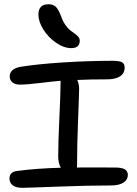

<svg xmlns="http://www.w3.org/2000/svg" viewBox="-20 -921 648 910"><path d="M317.9 -692.9Q282.7 -692.9 245.8 -718.3Q209 -743.7 185.5 -781Q162.1 -818.4 162.1 -852.1Q162.1 -900.9 210 -900.9Q231.4 -900.9 244.1 -889.2Q256.8 -877.4 270 -842.8Q277.8 -819.8 290 -802.7Q302.2 -785.6 313.5 -776.9Q324.7 -768.1 335 -761Q345.2 -753.9 351.6 -746.1Q357.9 -738.3 357.9 -728Q357.9 -692.9 317.9 -692.9ZM85 -30.8Q56.2 -30.8 40.5 -42.7Q24.9 -54.7 24.9 -74.2Q24.9 -106.9 62 -110.8Q152.8 -123 268.1 -126Q255.9 -149.4 255.9 -179.2Q255.9 -247.1 261.5 -365.2Q267.1 -483.4 267.1 -524.9V-538.1Q231.4 -535.2 169.4 -527.6Q107.4 -520 74.2 -520Q51.3 -520 38.6 -531Q25.9 -542 25.9 -560.1Q25.9 -575.2 38.1 -587.2Q50.3 -599.1 75.2 -604Q155.8 -617.2 276.9 -625Q397.9 -632.8 513.2 -632.8Q545.9 -632.8 558.3 -626Q570.8 -619.1 570.8 -601.1Q570.8 -573.7 549.1 -559.3Q527.3 -544.9 486.8 -544.9Q404.8 -544.9 346.2 -542Q355 -523.4 355 -500Q355 -478 350.1 -355Q345.2 -231.9 345.2 -139.2Q345.2 -136.7 344.7 -132.3Q344.2 -127.9 344.2 -127Q369.1 -127.4 398.2 -127.4Q427.2 -127.4 464.6 -127.2Q502 -127 523.9 -127Q559.1 -127 572.5 -117.9Q585.9 -108.9 585.9 -91.8Q585.9 -69.3 565.4 -55.7Q544.9 -42 504.9 -42Q394 -42 250.7 -36.4Q107.4 -30.8 85 -30.8Z"/></svg>

Font: Shantell Sans Irregular Bouncy
Style: Regular
Weight: 400
Designer: Stephen Nixon, Anya Danilova, Shantell Martin
Foundry: Arrow Type
Version: Version 1.006;[9816181b4]